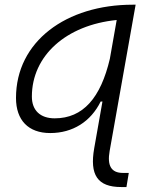

<svg xmlns="http://www.w3.org/2000/svg" viewBox="-20 -542 626 797"><path d="M188.5 10.3C281.7 10.3 356.9 -37.1 397.9 -120.6H405.3L371.1 73.2C351.6 183.6 384.3 234.4 482.9 234.4H504.9L514.6 175.8H490.2C441.9 175.8 424.3 146 435.1 85L543 -522.5H530.8C254.9 -522.5 46.4 -370.1 46.4 -135.3C46.4 -43 97.7 10.3 188.5 10.3ZM464.4 -459 436 -297.9C397.9 -135.7 324.7 -50.8 207 -50.8C147.5 -50.8 112.3 -83.5 112.3 -141.1C112.3 -311 254.9 -438 464.4 -459Z"/></svg>

Font: Cascadia Mono PL Light
Style: Italic
Weight: 300
Italic angle: -10°
Monospace: yes
Designer: Aaron Bell
Foundry: Saja Typeworks
Version: Version 2404.023